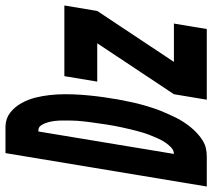

<svg xmlns="http://www.w3.org/2000/svg" viewBox="-101 -718 775 701"><g transform="rotate(-90 286.5 -367.5)"><path d="M-44 0 78 -735H176Q205 -734 226 -717.5Q247 -701 260.5 -676.5Q274 -652 280.5 -626Q287 -600 290 -572.5Q293 -545 293 -516.5Q293 -488 291 -459.5Q289 -431 285.5 -402Q282 -373 277 -344Q275 -329 272 -314.5Q269 -300 266 -285Q263 -270 259.5 -255Q256 -240 251.5 -225.5Q247 -211 242.5 -196.5Q238 -182 232 -167.5Q226 -153 219.5 -138.5Q213 -124 206 -110Q199 -96 190 -82.5Q181 -69 171 -57Q161 -45 149 -34Q137 -23 123 -14.5Q109 -6 94.5 -3Q80 0 65 0ZM75 -120Q88 -120 99 -130.5Q110 -141 118 -153.5Q126 -166 131.5 -178.5Q137 -191 142.5 -204.5Q148 -218 152 -231Q156 -244 159.5 -257.5Q163 -271 166 -284Q169 -297 172 -310.5Q175 -324 177.5 -337.5Q180 -351 182 -364Q184 -378 186 -391.5Q188 -405 190 -419Q192 -433 193.5 -446.5Q195 -460 196 -473.5Q197 -487 197 -500.5Q197 -514 197 -527.5Q197 -541 195.5 -554Q194 -567 190.5 -580Q187 -593 180 -604Q173 -615 160 -615H157ZM273 0 293 -120 479 -400H339L359 -520H617L597 -400L411 -120H551L531 0Z"/></g></svg>

Font: Iosevka SS04 Heavy Extended
Style: Italic
Weight: 900
Width: 7
Italic angle: -9°
Monospace: yes
Designer: Belleve Invis
Foundry: Belleve Invis
Version: Version 19.0.0; ttfautohint (v1.8.4)